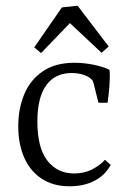

<svg xmlns="http://www.w3.org/2000/svg" viewBox="-20 -643 449 673"><path d="M44 -200Q44 -262 65 -312.5Q86 -363 130 -393Q174 -423 241 -423Q274 -423 308.5 -416Q343 -409 364 -398Q366 -373 363.5 -341Q361 -309 357 -283H325L311 -339Q309 -349 306.5 -356Q304 -363 296 -369Q286 -377 269 -382Q252 -387 231 -387Q173 -387 142 -344Q111 -301 111 -217Q111 -125 146 -80Q181 -35 240 -35Q275 -35 302.5 -49Q330 -63 348 -83L368 -65Q349 -29 311.5 -9.5Q274 10 224 10Q166 10 125.5 -17Q85 -44 64.5 -91.5Q44 -139 44 -200ZM100 -477 197 -617 252 -623 361 -480 336 -458 225 -562 124 -457Z"/></svg>

Font: Rasa Light
Style: Regular
Weight: 300
Designer: Anna Giedrys (Yrsa+Rasa design), David Brezina (Yrsa art-direction, Rasa art-direction, design)
Foundry: Rosetta Type Foundry
Version: Version 2.004